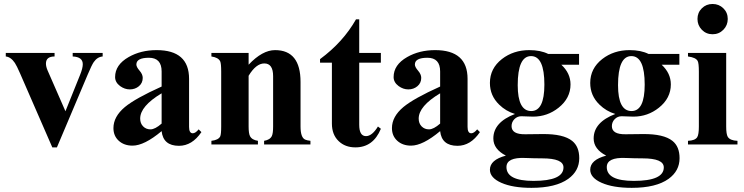

<svg xmlns="http://www.w3.org/2000/svg" viewBox="-20 -720 3706 957"><path d="M491.7 -438.5Q465.3 -436.5 447.3 -410.6Q437.5 -396.5 417.5 -349.1L263.7 14.6H240.7L80.1 -354Q63 -393.1 54.2 -406.2Q34.2 -436 8.8 -438.5V-456.1H252V-438.5Q209 -438.5 209 -403.3Q209 -387.7 217.3 -368.7L306.2 -165.5L378.9 -346.2Q392.6 -379.9 392.6 -399.9Q392.6 -436.5 342.3 -438.5V-456.1H491.7Z M983.9 -61.5Q937.5 6.8 872.1 6.8Q793.5 6.8 785.6 -66.4Q699.2 5.9 640.6 5.9Q598.6 5.9 572 -18.3Q545.4 -42.5 545.4 -81.5Q545.4 -138.7 602.5 -186.5Q655.3 -230 785.6 -288.6V-363.8Q785.6 -432.1 722.2 -432.1Q659.7 -432.1 659.7 -398.4Q659.7 -386.2 675.5 -367.9Q691.4 -349.6 691.4 -332Q691.4 -306.2 672.4 -290.3Q653.3 -274.4 627 -274.4Q601.6 -274.4 578.6 -291Q553.7 -309.6 553.7 -335.9Q553.7 -397 621.1 -435.5Q681.6 -470.2 760.7 -470.2Q922.4 -470.2 922.4 -327.1V-87.4Q922.4 -55.7 940.9 -55.7Q954.1 -55.7 970.2 -75.2ZM785.6 -104V-254.9Q678.7 -190.9 678.7 -128.9Q678.7 -105 693.4 -90.1Q708 -75.2 730 -75.2Q752.9 -75.2 785.6 -104Z M1527.3 0H1296.4V-18.1Q1325.7 -22.9 1335 -42Q1341.3 -55.2 1341.3 -89.4V-340.3Q1341.3 -403.8 1297.4 -403.8Q1256.3 -403.8 1219.2 -342.3V-89.4Q1219.2 -54.7 1226.1 -41.5Q1235.8 -22.5 1265.6 -18.1V0H1033.7V-18.1Q1068.4 -22 1077.6 -40Q1082.5 -50.8 1082.5 -89.4V-362.8Q1082.5 -403.3 1077.6 -414.1Q1068.4 -433.6 1033.7 -438.5V-456.1H1219.2V-397.5Q1287.6 -470.2 1351.1 -470.2Q1478 -470.2 1478 -311.5V-89.4Q1478 -35.2 1500.5 -24.4Q1510.3 -20 1527.3 -18.1Z M1878.4 -78.1Q1840.3 14.6 1751.5 14.6Q1700.2 14.6 1668 -16.6Q1634.3 -48.8 1634.3 -104V-407.7H1575.2V-425.3Q1690.4 -510.3 1754.4 -623.5H1770.5V-456.1H1878.4V-407.7H1770.5V-98.1Q1770.5 -41.5 1804.2 -41.5Q1834.5 -41.5 1863.8 -89.4Z M2372.1 -61.5Q2325.7 6.8 2260.3 6.8Q2181.6 6.8 2173.8 -66.4Q2087.4 5.9 2028.8 5.9Q1986.8 5.9 1960.2 -18.3Q1933.6 -42.5 1933.6 -81.5Q1933.6 -138.7 1990.7 -186.5Q2043.5 -230 2173.8 -288.6V-363.8Q2173.8 -432.1 2110.4 -432.1Q2047.9 -432.1 2047.9 -398.4Q2047.9 -386.2 2063.7 -367.9Q2079.6 -349.6 2079.6 -332Q2079.6 -306.2 2060.5 -290.3Q2041.5 -274.4 2015.1 -274.4Q1989.7 -274.4 1966.8 -291Q1941.9 -309.6 1941.9 -335.9Q1941.9 -397 2009.3 -435.5Q2069.8 -470.2 2148.9 -470.2Q2310.5 -470.2 2310.5 -327.1V-87.4Q2310.5 -55.7 2329.1 -55.7Q2342.3 -55.7 2358.4 -75.2ZM2173.8 -104V-254.9Q2066.9 -190.9 2066.9 -128.9Q2066.9 -105 2081.5 -90.1Q2096.2 -75.2 2118.2 -75.2Q2141.1 -75.2 2173.8 -104Z M2867.2 68.4Q2867.2 131.8 2812.5 171.4Q2750 216.3 2628.9 216.3Q2535.6 216.3 2478.8 191.2Q2421.9 166 2421.9 126Q2421.9 76.7 2501.5 55.7Q2439 23.4 2439 -29.8Q2439 -110.4 2546.9 -151.9Q2501.5 -165.5 2467.8 -198.7Q2421.9 -243.2 2421.9 -306.6Q2421.9 -378.9 2481.9 -425.8Q2539.1 -470.2 2618.2 -470.2Q2674.3 -470.2 2712.4 -451.2H2866.2V-397.5H2777.8Q2823.7 -355 2823.7 -299.3Q2823.7 -230.5 2764.2 -183.1Q2708.5 -138.7 2637.2 -138.7Q2628.9 -138.7 2608.6 -139.6Q2588.4 -140.6 2578.6 -140.6Q2558.1 -140.6 2543.9 -126Q2529.8 -111.3 2529.8 -91.3Q2529.8 -49.8 2598.1 -50.8L2684.6 -51.8Q2788.6 -52.7 2832 -17.6Q2867.2 10.7 2867.2 68.4ZM2693.4 -298.3Q2693.4 -440.4 2627 -440.4Q2560.5 -440.4 2560.5 -295.4Q2560.5 -166.5 2627.9 -166.5Q2693.4 -166.5 2693.4 -298.3ZM2788.6 114.3Q2788.6 69.3 2682.6 69.3Q2642.6 69.3 2598.1 67.4Q2504.4 63.5 2504.4 112.8Q2504.4 181.6 2639.2 181.6Q2788.6 181.6 2788.6 114.3Z M3367.2 68.4Q3367.2 131.8 3312.5 171.4Q3250 216.3 3128.9 216.3Q3035.6 216.3 2978.8 191.2Q2921.9 166 2921.9 126Q2921.9 76.7 3001.5 55.7Q2939 23.4 2939 -29.8Q2939 -110.4 3046.9 -151.9Q3001.5 -165.5 2967.8 -198.7Q2921.9 -243.2 2921.9 -306.6Q2921.9 -378.9 2981.9 -425.8Q3039.1 -470.2 3118.2 -470.2Q3174.3 -470.2 3212.4 -451.2H3366.2V-397.5H3277.8Q3323.7 -355 3323.7 -299.3Q3323.7 -230.5 3264.2 -183.1Q3208.5 -138.7 3137.2 -138.7Q3128.9 -138.7 3108.6 -139.6Q3088.4 -140.6 3078.6 -140.6Q3058.1 -140.6 3043.9 -126Q3029.8 -111.3 3029.8 -91.3Q3029.8 -49.8 3098.1 -50.8L3184.6 -51.8Q3288.6 -52.7 3332 -17.6Q3367.2 10.7 3367.2 68.4ZM3193.4 -298.3Q3193.4 -440.4 3127 -440.4Q3060.5 -440.4 3060.5 -295.4Q3060.5 -166.5 3127.9 -166.5Q3193.4 -166.5 3193.4 -298.3ZM3288.6 114.3Q3288.6 69.3 3182.6 69.3Q3142.6 69.3 3098.1 67.4Q3004.4 63.5 3004.4 112.8Q3004.4 181.6 3139.2 181.6Q3288.6 181.6 3288.6 114.3Z M3607.4 -625.5Q3607.4 -593.8 3585.4 -571.5Q3563.5 -549.3 3531.7 -549.3Q3500 -549.3 3478.3 -571.5Q3456.5 -593.8 3456.5 -625.5Q3456.5 -657.2 3478.3 -678.7Q3500 -700.2 3531.7 -700.2Q3563.5 -700.2 3585.4 -678.7Q3607.4 -657.2 3607.4 -625.5ZM3655.8 0H3409.2V-18.1Q3444.3 -19.5 3455.1 -36.1Q3463.4 -49.3 3463.4 -89.4V-362.8Q3463.4 -405.3 3457.5 -416Q3448.2 -433.6 3409.2 -438.5V-456.1H3599.6V-89.4Q3599.6 -51.3 3607.4 -38.1Q3618.7 -19.5 3655.8 -18.1Z"/></svg>

Font: Dai Banna SIL Light
Style: Bold
Weight: 700
Designer: Victor Gaultney
Foundry: SIL International
Version: Version 2.001